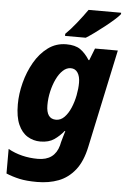

<svg xmlns="http://www.w3.org/2000/svg" viewBox="-64 -812 729 1098"><g transform="rotate(5 300.0 -263.0)"><path d="M191 240Q130 240 89.5 231Q49 222 13 207V66Q51 87 94 97.5Q137 108 184 108Q280 108 304 20L308 2Q312 -13 317.5 -32Q323 -51 327 -64H323Q300 -35 269 -13.5Q238 8 189 8Q149 8 115.5 -12.5Q82 -33 62.5 -77Q43 -121 43 -193Q43 -253 59.5 -317Q76 -381 107.5 -436Q139 -491 185 -525Q231 -559 290 -559Q341 -559 370 -539Q399 -519 424 -480H428L455 -549H586L466 13Q448 99 408.5 148.5Q369 198 314 219Q259 240 191 240ZM268 -124Q295 -124 316 -145.5Q337 -167 351.5 -201Q366 -235 373.5 -273.5Q381 -312 381 -346Q381 -382 367 -403.5Q353 -425 327 -425Q303 -425 282 -405.5Q261 -386 245.5 -353.5Q230 -321 221 -282Q212 -243 212 -203Q212 -124 268 -124ZM278 -618Q307 -646 340.5 -688Q374 -730 399 -766H586V-758Q576 -745 553 -724.5Q530 -704 501.5 -681.5Q473 -659 445.5 -639Q418 -619 397 -606H278Z"/></g></svg>

Font: Noto Sans ExtraBold
Style: Italic
Weight: 800
Italic angle: -12°
Designer: Monotype Design Team
Foundry: Monotype Imaging Inc.
Version: Version 2.013; ttfautohint (v1.8.4.7-5d5b)